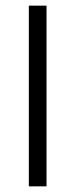

<svg xmlns="http://www.w3.org/2000/svg" viewBox="-20 -659 266 679"><path d="M144.5 0H82V-639H144.5Z"/></svg>

Font: Anek Odia Light
Style: Regular
Weight: 300
Designer: Yesha Goshar & Mahesh Sahu (Odia), Yesha Goshar (Latin)
Foundry: Ek Type
Version: Version 1.003